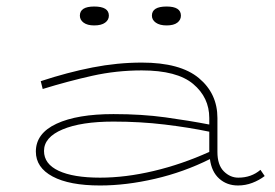

<svg xmlns="http://www.w3.org/2000/svg" viewBox="-20 -559 845 589"><path d="M287 10Q193 10 141.5 -17.5Q90 -45 90 -94Q90 -150 153.5 -179.5Q217 -209 328 -209Q415 -209 487.5 -199Q560 -189 622 -177V-197Q622 -260 572.5 -301.5Q523 -343 415 -343Q337 -343 263 -326.5Q189 -310 111 -286L105 -310Q187 -337 263.5 -352Q340 -367 415 -367Q533 -367 590 -319.5Q647 -272 647 -197V-93Q647 -53 666.5 -33.5Q686 -14 711 -14Q751 -14 779 -38L792 -19Q775 -6 754 2Q733 10 710 10Q676 10 652.5 -11Q629 -32 624 -71Q544 -31 455.5 -10.5Q367 10 287 10ZM115 -96Q115 -56 160 -35Q205 -14 287 -14Q365 -14 451.5 -34.5Q538 -55 622 -93V-155Q560 -168 485 -177Q410 -186 328 -186Q229 -186 172 -162Q115 -138 115 -96ZM491 -481Q470 -481 458 -489.5Q446 -498 446 -511Q446 -539 491 -539Q535 -539 535 -511Q535 -498 524 -489.5Q513 -481 491 -481ZM269 -481Q248 -481 236.5 -489.5Q225 -498 225 -511Q225 -539 269 -539Q314 -539 314 -511Q314 -498 302.5 -489.5Q291 -481 269 -481Z"/></svg>

Font: Padyakke Expanded One
Style: Regular
Weight: 400
Designer: James Puckett
Foundry: Dunwich Type Founders
Version: Version 1.500; ttfautohint (v1.8.4.7-5d5b)